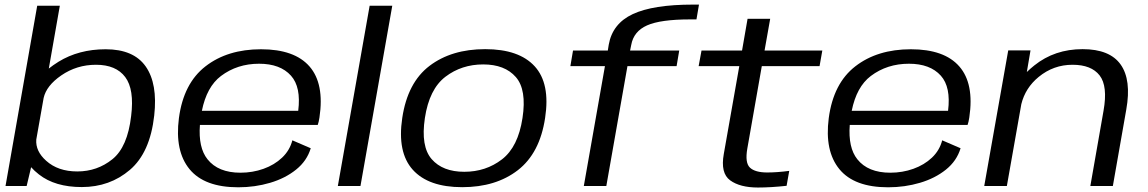

<svg xmlns="http://www.w3.org/2000/svg" viewBox="-20 -810 4998 836"><path d="M4 0 142 -785H240.5L192.5 -511.5Q210.5 -526 234.5 -541Q323 -595.5 440 -595.5Q562 -595.5 614.5 -520.5Q667 -445.5 651.5 -307Q633.5 -145.5 545.8 -70.5Q458 4.5 336 4.5Q219.5 4.5 149.5 -50.5Q129 -66.5 115.5 -82L96 0ZM170 -383.5 138 -202.5Q134 -152 181 -110Q232.5 -63.5 316.5 -63.5Q403.5 -63.5 469.5 -116.8Q535.5 -170 551 -305Q565.5 -421 525.2 -474.5Q485 -528 398 -528Q314 -528 246.5 -481.5Q182 -437 170 -383.5Z M1017.5 5.5Q870 5.5 805.2 -73.5Q740.5 -152.5 759 -295.5Q779 -447 874.8 -521.2Q970.5 -595.5 1116.5 -595.5Q1262.5 -595.5 1327.8 -520.5Q1393 -445.5 1371 -298.5Q1368 -278.5 1363.5 -266H850.5Q843 -167 883.5 -116.5Q930 -58 1027 -58Q1080 -58 1127.5 -75Q1175 -92 1208.2 -123.5Q1241.5 -155 1253 -199L1333 -164.5Q1316.5 -109.5 1269.2 -71.5Q1222 -33.5 1156 -14Q1090 5.5 1017.5 5.5ZM859 -327.5H1278.5Q1291.5 -431 1247 -480.5Q1200.5 -532.5 1108 -532.5Q1013 -532.5 942 -479Q880 -432 859 -327.5Z M1451 0 1589.5 -785H1688L1549.5 0Z M1992.5 5Q1845.5 5 1777.2 -71Q1709 -147 1731.5 -296.5Q1754.5 -450.5 1850.2 -523.2Q1946 -596 2092.5 -596Q2240 -596 2308.2 -521.2Q2376.5 -446.5 2353.5 -296.5Q2330.5 -143 2234.8 -69Q2139 5 1992.5 5ZM2001.5 -62Q2095.5 -62 2165.8 -116.2Q2236 -170.5 2255 -296Q2274 -419.5 2226 -474.5Q2178 -529.5 2084 -529.5Q1990 -529.5 1919.5 -475.8Q1849 -422 1830 -296Q1811.5 -172.5 1859.5 -117.2Q1907.5 -62 2001.5 -62Z M2522 0 2614 -522H2463.5L2475 -590H2626.5L2630.5 -615Q2646.5 -707 2735 -748.5Q2823.5 -790 2998 -790H3023.5L3012.5 -725.5H2985Q2856 -725.5 2797.5 -699.5Q2739 -673.5 2728.5 -614.5L2723.5 -590H2937.5L2926 -522H2712L2620 0Z M3280.5 6.5Q3202 6.5 3159.2 -24.8Q3116.5 -56 3131.5 -139.5L3199 -522H3022L3034.5 -590H3211L3235 -728H3333.5L3309 -590H3560.5L3548.5 -522H3297L3234 -163.5Q3223 -101 3245.5 -80Q3268 -59 3320.5 -59Q3363.5 -59 3416.5 -66L3405 -1Q3336 6.5 3280.5 6.5Z M3847 5.5Q3699.5 5.5 3634.8 -73.5Q3570 -152.5 3588.5 -295.5Q3608.5 -447 3704.2 -521.2Q3800 -595.5 3946 -595.5Q4092 -595.5 4157.2 -520.5Q4222.5 -445.5 4200.5 -298.5Q4197.5 -278.5 4193 -266H3680Q3672.5 -167 3713 -116.5Q3759.5 -58 3856.5 -58Q3909.5 -58 3957 -75Q4004.5 -92 4037.8 -123.5Q4071 -155 4082.5 -199L4162.5 -164.5Q4146 -109.5 4098.8 -71.5Q4051.5 -33.5 3985.5 -14Q3919.5 5.5 3847 5.5ZM3688.5 -327.5H4108Q4121 -431 4076.5 -480.5Q4030 -532.5 3937.5 -532.5Q3842.5 -532.5 3771.5 -479Q3709.5 -432 3688.5 -327.5Z M4265.5 0 4370 -590.5H4467L4451 -496.5Q4466 -511 4483.5 -525Q4572 -596 4694 -596Q4812 -596 4859.5 -529Q4907 -462 4884 -333L4825.5 0H4727.5L4785 -328Q4804 -435 4768 -481.5Q4732 -528 4650 -528Q4567 -528 4502.5 -475Q4444.5 -427.5 4427 -356.5L4364 0Z"/></svg>

Font: Anybody ExtraExpanded Regular
Style: Italic
Weight: 400
Width: 8
Italic angle: -10°
Designer: Tyler Finck
Foundry: Etcetera Type Company
Version: Version 1.010; ttfautohint (v1.8.3) -l 8 -r 50 -G 200 -x 14 